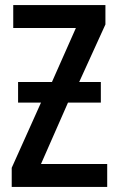

<svg xmlns="http://www.w3.org/2000/svg" viewBox="-20 -734 464 754"><path d="M51 -412H184L278 -624H32V-714H394V-638L291 -412H376V-331H247L141 -90H401V0H26V-75L141 -331H51Z"/></svg>

Font: Avrile Sans Condensed Medium
Style: Regular
Weight: 500
Width: 3
Designer: Monotype Design Team
Foundry: Monotype Imaging Inc.
Version: Version 2.001;September 10, 2019;FontCreator 11.5.0.2425 64-